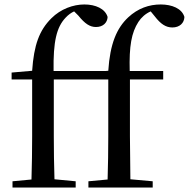

<svg xmlns="http://www.w3.org/2000/svg" viewBox="-20 -840 846 860"><path d="M461 0H664V-28L564 -37L562 -230V-484H711V-522H561C558 -634 569 -694 600 -742C613 -762 632 -779 655 -789L673 -767C700 -732 723 -717 752 -717C785 -717 805 -737 806 -764C795 -802 750 -820 700 -820C648 -820 598 -803 554 -762C503 -714 473 -645 465 -523L453 -522H220C218 -653 233 -718 274 -761C286 -774 299 -783 312 -789L331 -770C361 -733 383 -719 410 -719C442 -719 461 -739 462 -764C451 -801 408 -820 358 -820C308 -820 252 -800 210 -758C156 -704 132 -639 124 -523L32 -515V-484H124V-230C124 -166 123 -101 121 -36L36 -28V0H319V-28L224 -37C222 -101 221 -166 221 -230V-484H465V-230C465 -166 464 -101 462 -36L376 -28V0Z"/></svg>

Font: Noto Serif KR Medium
Style: Regular
Weight: 500
Designer: Ryoko NISHIZUKA 西塚涼子 (kana & ideographs); Frank Grießhammer (Latin, Greek & Cyrillic); Wenlong ZHANG 张文龙 (bopomofo); San
Foundry: Adobe
Version: Version 2.001;hotconv 1.1.0;makeotfexe 2.6.0